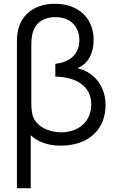

<svg xmlns="http://www.w3.org/2000/svg" viewBox="-20 -755 608 1015"><path d="M142.5 240V-40C178.5 -6 232 15 300.5 15C450.5 15 538 -73 538 -199.5C538 -317.5 457.5 -380.5 388.5 -394.5C446.5 -417 475 -474 475 -543.5C475 -662 391.5 -735 270.5 -735C177.5 -735 107.5 -691.5 81.5 -616.5C73.5 -594 69.5 -567.5 69.5 -540V240ZM303.5 -55.5C235 -55.5 170 -88.5 153 -143.5C147.5 -162 145.5 -188.5 145.5 -211V-511.5C145.5 -535.5 146.5 -566.5 156.5 -592.5C174.5 -643.5 222 -664.5 272.5 -664.5C348 -664.5 399.5 -619 399.5 -543C399.5 -463.5 343.5 -425.5 272.5 -417.5V-350C388.5 -347.5 462.5 -296.5 462.5 -202.5C462.5 -114.5 397 -55.5 303.5 -55.5Z"/></svg>

Font: Manrope
Style: Regular
Weight: 400
Designer: Mikhail Sharanda
Foundry: Mikhail Sharanda
Version: Version 4.505